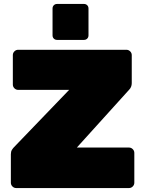

<svg xmlns="http://www.w3.org/2000/svg" viewBox="-20 -952 733 972"><path d="M62 0Q51 0 43 -8Q35 -16 35 -27V-171Q35 -185 40.5 -193.5Q46 -202 50 -206L330 -497H72Q61 -497 53 -505Q45 -513 45 -524V-673Q45 -684 53 -692Q61 -700 72 -700H620Q631 -700 639 -692Q647 -684 647 -673V-531Q647 -521 643.5 -512.5Q640 -504 634 -498L369 -205H633Q644 -205 652 -197Q660 -189 660 -178V-27Q660 -16 652 -8Q644 0 633 0ZM269 -750Q259 -750 252.5 -756.5Q246 -763 246 -773V-909Q246 -919 252.5 -925.5Q259 -932 269 -932H405Q415 -932 421.5 -925.5Q428 -919 428 -909V-773Q428 -763 421.5 -756.5Q415 -750 405 -750Z"/></svg>

Font: Rubik Black
Style: Regular
Weight: 900
Designer: Hubert and Fischer
Foundry: Hubert and Fischer
Version: Version 2.300;gftools[0.9.30]